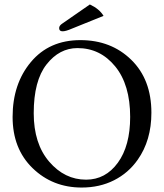

<svg xmlns="http://www.w3.org/2000/svg" viewBox="-20 -840 742 870"><path d="M387.2 -819.8Q430.2 -799.8 449.2 -768.1L305.2 -710Q277.3 -697.8 263.2 -698.2Q248 -698.2 248 -712.9Q248 -724.1 263.2 -733.9ZM331.1 -622.1Q249 -622.1 190.9 -548.1Q132.8 -474.1 132.8 -327.1Q132.8 -189 202.9 -107.4Q272.9 -25.9 370.1 -25.9Q458 -25.9 513.9 -102.5Q569.8 -179.2 569.8 -310.1Q569.8 -456.1 502 -539.1Q434.1 -622.1 331.1 -622.1ZM666 -329.1Q666 -204.1 604 -116.2Q562 -56.2 496.8 -23.2Q431.6 9.8 350.1 9.8Q218.3 9.8 127.7 -78.1Q37.1 -166 37.1 -310.1Q37.1 -460 120.1 -559.1Q203.1 -658.2 344.2 -658.2Q483.4 -658.2 574.7 -569.1Q666 -480 666 -329.1Z"/></svg>

Font: Linux Libertine O
Style: Regular
Weight: 400
Designer: Philipp H. Poll
Foundry: Philipp H. Poll
Version: Version 5.3.0